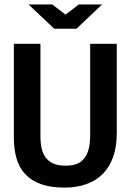

<svg xmlns="http://www.w3.org/2000/svg" viewBox="-20 -836 590 867"><path d="M507.3 -234.9Q507.3 -173.8 491 -127.7Q474.6 -81.5 444.1 -50.8Q413.6 -20 369.6 -4.4Q325.7 11.2 271 11.2Q209.5 11.2 165.5 -4.4Q121.6 -20 94.2 -49.3Q66.9 -78.6 54.7 -120.6Q42.5 -162.6 42.5 -214.8V-638.2H162.6V-222.2Q162.6 -189.9 168.2 -165Q173.8 -140.1 187.7 -122.8Q201.7 -105.5 222.7 -96.7Q243.7 -87.9 275.4 -87.9Q305.2 -87.9 325.7 -95.5Q346.2 -103 359.9 -119.9Q373.5 -136.7 380.4 -163.1Q387.2 -189.5 387.2 -227.1V-638.2H507.3ZM108.9 -815.9H215.8L275.9 -770L335.9 -815.9H440.9L325.2 -706.1H225.1ZM0 -638.2Z"/></svg>

Font: Code New Roman
Style: Bold
Weight: 700
Monospace: yes
Designer: Sam Radian
Foundry: Code New Roman
Version: Version 1.508 October 19, 2014